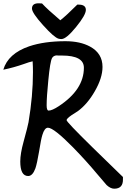

<svg xmlns="http://www.w3.org/2000/svg" viewBox="-20 -1037 766 1165"><path d="M673 108Q651 108 627 86Q620 79 568 17Q503 -61 424 -142Q306 -262 271 -262Q250 -262 237 -218Q229 -193 217 -117Q205 -46 195 -16Q178 31 151 31Q103 31 103 -57Q103 -105 123 -177Q149 -272 153 -295Q180 -455 180 -600Q180 -632 178 -665Q158 -661 126 -649Q63 -627 0 -614Q29 -712 157 -756Q249 -787 377 -787Q467 -787 527 -754Q602 -713 602 -631Q602 -564 555 -483Q511 -406 453 -363Q434 -350 414 -338Q384 -317 384 -308Q384 -297 540 -144Q633 -54 726 37V49Q728 108 673 108ZM356 -700Q320 -700 323 -701Q304 -699 296 -685Q284 -664 273 -548Q263 -448 263 -398Q263 -366 275 -366Q296 -366 337 -393Q489 -493 489 -626Q489 -700 356 -700ZM174 -985Q174 -1017 214 -1017Q217 -1017 235 -1016Q267 -981 346 -914Q383 -943 449 -1009H454Q501 -1010 501 -977Q501 -946 441.5 -873Q382 -800 353 -800Q344 -800 336 -802Q309 -809 241.5 -884Q174 -959 174 -985Z"/></svg>

Font: Wortlaut AH
Style: SemiBold
Weight: 600
Designer: Andreas Höfeld
Foundry: Fontgrube AH
Version: Version 2.59